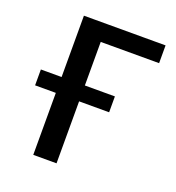

<svg xmlns="http://www.w3.org/2000/svg" viewBox="-122 -755 780 853"><g transform="rotate(20 268.0 -329.0)"><path d="M130 0V-658H240V0ZM181 -574V-658H516V-574ZM32 -293V-368H382V-293Z"/></g></svg>

Font: Ysabeau Office SemiBold
Style: Regular
Weight: 600
Designer: Christian Thalmann (Catharsis Fonts)
Version: Version 2.001;gftools[0.9.30]; featfreeze: tnum,lnum,ss02